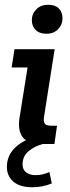

<svg xmlns="http://www.w3.org/2000/svg" viewBox="-20 -606 296 808"><path d="M117 182Q63 182 36 158Q9 134 9 97Q9 47 46 13Q65 -4 89 -16Q81 -21 76 -28Q54 -56 62 -109L96 -322H29L41 -399H210L166 -119Q162 -97 167.5 -87Q173 -77 195 -77H220L209 0H160Q126 9 100.5 30Q75 51 75 86Q75 108 90 119.5Q105 131 129 131Q145 131 158.5 128Q172 125 188 118L198 166Q176 175 155.5 178.5Q135 182 117 182ZM175 -464Q146 -464 130 -480Q114 -496 114 -521Q114 -548 133 -567Q152 -586 183 -586Q212 -586 227.5 -570.5Q243 -555 243 -529Q243 -502 224.5 -483Q206 -464 175 -464Z"/></svg>

Font: Rokkitt SemiBold SemiBold
Style: Italic
Weight: 600
Italic angle: -9°
Version: Version 3.103